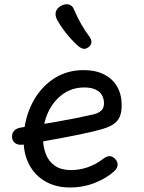

<svg xmlns="http://www.w3.org/2000/svg" viewBox="-20 -847 660 880"><path d="M88.2 -204.8Q88.2 -287.5 121.5 -361.2Q154.8 -434.8 217.4 -480.2Q280 -525.7 364 -525.7Q417.7 -525.7 456.9 -505.9Q496.2 -486.2 516.9 -449.9Q537.7 -413.7 537.7 -365Q537.7 -332.3 528.7 -311.7Q519.7 -291 499.8 -277.6Q479.8 -264.2 444.8 -254.3Q395.3 -239.8 273.3 -216.6Q151.3 -193.3 88.2 -184.3Q64.7 -180.8 50.7 -190.1Q36.7 -199.3 35.3 -217.7Q33.8 -235.3 44.4 -247.3Q55 -259.3 77.3 -262.7Q114.3 -268.2 149.8 -273.9Q185.2 -279.7 227.2 -286.8Q284.2 -296.7 326.1 -305.1Q368 -313.5 406.5 -322.3Q426.2 -327 437.2 -334.8Q448.3 -342.7 452.5 -352.1Q456.7 -361.5 456.7 -373.3Q456.7 -394.5 447.2 -410.8Q437.8 -427 417.7 -436.6Q397.5 -446.2 366.7 -446.2Q309.7 -446.2 266.4 -414.3Q223.2 -382.5 199.9 -330.8Q176.7 -279 176.7 -221.5Q176.7 -174.7 190.3 -140.2Q204 -105.8 232.4 -86.7Q260.8 -67.5 304.3 -67.5Q344.7 -67.5 381.3 -80.2Q418 -92.8 448.3 -115.8Q460.2 -124.8 468.8 -128.6Q477.5 -132.3 486.6 -131Q495.7 -129.7 505.5 -120.7Q519.8 -107.7 519.1 -91.8Q518.3 -75.8 503.5 -62.3Q469.5 -30.8 415.6 -9.2Q361.7 12.3 300.7 12.3Q237.7 12.3 189.6 -14.5Q141.5 -41.3 114.8 -90.6Q88.2 -139.8 88.2 -204.8ZM332.3 -641.5Q304.5 -667.5 281.2 -697.2Q258 -726.8 242 -756Q231.5 -776 235.8 -792.1Q240 -808.2 257.5 -819Q269 -825.8 281.6 -827.2Q294.2 -828.5 304.4 -822.3Q314.7 -816.2 319.8 -801.8Q351.2 -729.5 389.7 -679.2Q400.7 -664 398.8 -651.2Q396.8 -638.5 383.7 -629.3Q375.2 -623.3 366.8 -623.2Q358.3 -623.2 350.2 -627.8Q342 -632.5 332.3 -641.5Z"/></svg>

Font: Monaspace Radon Var
Style: Regular
Weight: 400
Designer: Riley Cran and the Lettermatic Team
Version: Version 1.000 (Monaspace Radon Var)